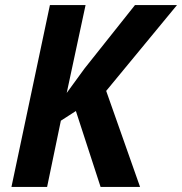

<svg xmlns="http://www.w3.org/2000/svg" viewBox="-20 -734 715 754"><path d="M176 -714H316L242 -369L312 -465L510 -714H675L397 -377L530 0H375L278 -298L219 -260L165 0H25Z"/></svg>

Font: Noto Sans Display
Style: Bold Italic
Weight: 700
Italic angle: -12°
Designer: Monotype Design team
Foundry: Monotype Imaging Inc.
Version: Version 1.000